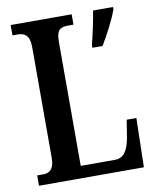

<svg xmlns="http://www.w3.org/2000/svg" viewBox="-81 -777 684 840"><g transform="rotate(-10 261.0 -357.0)"><path d="M24 0H490L495 -218H452L440 -143C430 -85 411 -54 371 -54H219V-606C219 -655 234 -668 269 -668H295V-714H24V-668H48C77 -668 100 -655 100 -603V-110C100 -59 77 -46 52 -46H24ZM359 -567V-554H404C430 -596 464 -662 479 -704V-714H390C383 -667 370 -610 359 -567Z"/></g></svg>

Font: Noto Serif Lao ExtraCondensed SemiBold
Style: Regular
Weight: 600
Width: 2
Designer: Monotype Design Team
Foundry: Monotype Imaging Inc.
Version: Version 2.003